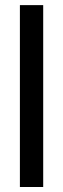

<svg xmlns="http://www.w3.org/2000/svg" viewBox="-20 -748 252 768"><path d="M152.8 -727.5V0H59.6V-727.5Z"/></svg>

Font: Inter Cardless Display
Style: Regular
Weight: 400
Designer: Rasmus Andersson
Foundry: rsms
Version: Version 4.001;git-9221beed3